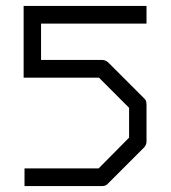

<svg xmlns="http://www.w3.org/2000/svg" viewBox="-20 -680 580 650"><path d="M476 -660V-600H119V-477H326Q338 -477 347 -468L467 -348Q476 -341 476 -327V-201Q476 -189 467 -180L346 -59Q339 -50 325 -50H63V-110H314L417 -214V-315L315 -417H60V-660Z"/></svg>

Font: 3270 Nerd Font
Style: Regular
Weight: 400
Monospace: yes
Version: Version 3.0.1;Nerd Fonts 3.3.0